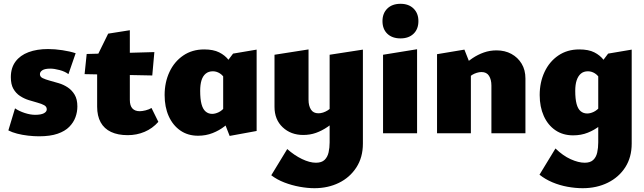

<svg xmlns="http://www.w3.org/2000/svg" viewBox="-20 -701 3390 1010"><path d="M185 16Q158 16 127.5 12.5Q97 9 70 2Q43 -5 24 -15L59 -131Q81 -116 110.5 -106.5Q140 -97 165 -97Q195 -97 210.5 -105Q226 -113 226 -126Q226 -140 212.5 -147.5Q199 -155 177 -161Q155 -167 131 -174.5Q107 -182 85.5 -196Q64 -210 50.5 -233.5Q37 -257 37 -295Q37 -344 61.5 -377Q86 -410 130 -426.5Q174 -443 233 -443Q268 -443 308 -437Q348 -431 378 -421L340 -311Q322 -325 293.5 -332.5Q265 -340 245 -340Q216 -340 203 -331.5Q190 -323 190 -311Q190 -297 204.5 -290Q219 -283 241 -277Q263 -271 288.5 -263.5Q314 -256 336 -241.5Q358 -227 372.5 -203Q387 -179 387 -141Q387 -112 377 -84.5Q367 -57 344.5 -34Q322 -11 283 2.5Q244 16 185 16Z M652 10Q600 10 564 -7Q528 -24 509.5 -57.5Q491 -91 491 -140V-406L549 -524L663 -542V-176Q663 -145 676.5 -130.5Q690 -116 715 -116Q728 -116 746 -120.5Q764 -125 777 -133L813 -60Q782 -25 740.5 -7.5Q699 10 652 10ZM781 -304 425 -311 436 -417 792 -427Z M1022 13Q968 13 928.5 -14.5Q889 -42 867.5 -90Q846 -138 846 -201Q846 -268 871.5 -322.5Q897 -377 944 -409Q991 -441 1054 -441Q1102 -441 1133 -425.5Q1164 -410 1183 -385Q1202 -360 1213 -331L1166 -281Q1154 -304 1136.5 -315Q1119 -326 1100 -326Q1077 -326 1062 -313.5Q1047 -301 1040 -278.5Q1033 -256 1033 -223Q1033 -180 1040 -153.5Q1047 -127 1061.5 -114.5Q1076 -102 1096 -102Q1112 -102 1130 -110.5Q1148 -119 1164 -139L1209 -81Q1190 -59 1162 -37Q1134 -15 1098.5 -1Q1063 13 1022 13ZM1188 14 1154 -73V-350L1206 -419L1330 -440V-12Z M1634 289Q1598 289 1556.5 281.5Q1515 274 1476 259Q1437 244 1407 221L1491 83Q1528 116 1568.5 135.5Q1609 155 1642 155Q1672 155 1687.5 140Q1703 125 1708.5 100.5Q1714 76 1714 48V-413L1889 -440V54Q1889 127 1854.5 180Q1820 233 1762.5 261Q1705 289 1634 289ZM1575 9Q1510 9 1467 -31.5Q1424 -72 1424 -139V-413L1603 -441V-176Q1603 -145 1615.5 -125Q1628 -105 1655 -105Q1667 -105 1679.5 -109Q1692 -113 1704 -120.5Q1716 -128 1725 -138L1762 -78Q1732 -53 1702.5 -33Q1673 -13 1642 -2Q1611 9 1575 9Z M1995 0V-413L2174 -442V0ZM2087 -499Q2043 -499 2017.5 -523.5Q1992 -548 1992 -590Q1992 -631 2017.5 -656Q2043 -681 2087 -681Q2130 -681 2155.5 -656Q2181 -631 2181 -590Q2181 -548 2155.5 -523.5Q2130 -499 2087 -499Z M2565 0V-251Q2565 -282 2552.5 -302Q2540 -322 2513 -322Q2501 -322 2488 -318Q2475 -314 2463.5 -307Q2452 -300 2444 -289L2405 -349Q2436 -375 2465 -394.5Q2494 -414 2525.5 -425Q2557 -436 2592 -436Q2636 -436 2670 -417.5Q2704 -399 2724 -366Q2744 -333 2744 -288V0ZM2279 0V-416L2423 -440L2457 -354V0Z M3045 289Q3007 289 2965.5 281.5Q2924 274 2886 258Q2848 242 2818 218L2902 80Q2941 118 2982 136.5Q3023 155 3056 155Q3085 155 3100.5 140.5Q3116 126 3121.5 101.5Q3127 77 3127 48V-350L3179 -419L3303 -440V54Q3303 126 3269.5 178.5Q3236 231 3177.5 260Q3119 289 3045 289ZM2995 11Q2941 11 2901.5 -16Q2862 -43 2840.5 -91Q2819 -139 2819 -201Q2819 -268 2844.5 -322.5Q2870 -377 2917 -409Q2964 -441 3027 -441Q3076 -441 3106.5 -425.5Q3137 -410 3156 -385Q3175 -360 3186 -331L3139 -281Q3127 -304 3109.5 -315Q3092 -326 3073 -326Q3050 -326 3035.5 -313.5Q3021 -301 3013.5 -278.5Q3006 -256 3006 -223Q3006 -181 3013 -154.5Q3020 -128 3034.5 -116Q3049 -104 3069 -104Q3085 -104 3103 -112.5Q3121 -121 3138 -141L3183 -83Q3163 -61 3135 -39Q3107 -17 3072 -3Q3037 11 2995 11Z"/></svg>

Font: Ysabeau Infant Black
Style: Regular
Weight: 900
Designer: Christian Thalmann (Catharsis Fonts)
Version: Version 2.001;gftools[0.9.30]; featfreeze: ss01,ss02,lnum